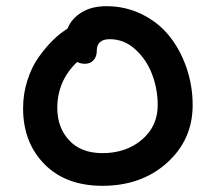

<svg xmlns="http://www.w3.org/2000/svg" viewBox="-20 -663 692 617"><path d="M309.1 -65.9Q191.4 -65.9 122.8 -135.5Q54.2 -205.1 54.2 -314.9Q54.2 -361.8 68.1 -405Q82 -448.2 104.7 -480Q127.4 -511.7 150.4 -534.2Q173.3 -556.6 196.8 -570.8Q209.5 -603 241.9 -623Q274.4 -643.1 321.8 -643.1Q383.8 -643.1 436.5 -616.9Q489.3 -590.8 524.4 -546.9Q559.6 -502.9 579.3 -445.3Q599.1 -387.7 599.1 -325.2Q599.1 -213.9 516.8 -139.9Q434.6 -65.9 309.1 -65.9ZM164.1 -315.9Q164.1 -252.9 202.4 -211.9Q240.7 -170.9 309.1 -170.9Q385.3 -170.9 436 -214.1Q486.8 -257.3 486.8 -325.2Q486.8 -376 469 -423.6Q451.2 -471.2 415 -504.2Q378.9 -537.1 333 -537.1Q291 -537.1 291 -500Q291 -480.5 280.3 -469.2Q269.5 -458 252.9 -458Q239.7 -458 228 -463.9Q164.1 -403.3 164.1 -315.9Z"/></svg>

Font: Shantell Sans Irregular Bouncy
Style: Regular
Weight: 500
Designer: Stephen Nixon, Anya Danilova, Shantell Martin
Foundry: Arrow Type
Version: Version 1.006;[9816181b4]